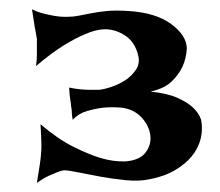

<svg xmlns="http://www.w3.org/2000/svg" viewBox="-20 -694 480 419"><path d="M49.8 -673.8Q63.5 -667 76.2 -664.1Q88.9 -661.1 99.6 -659.2Q111.3 -657.2 124 -657.2Q138.7 -657.2 151.4 -659.7Q164.1 -662.1 178.7 -665Q193.4 -668 212.9 -669.9Q232.4 -671.9 261.7 -669.9Q320.3 -666 353.5 -641.6Q386.7 -617.2 387.7 -588.9Q386.7 -566.4 377.9 -547.9Q370.1 -531.2 354.5 -516.1Q338.9 -501 308.6 -494.1Q345.7 -490.2 367.2 -480.5Q388.7 -470.7 400.4 -460Q414.1 -447.3 418.9 -432.6Q422.9 -412.1 418 -391.6Q413.1 -371.1 398.9 -353.5Q384.8 -335.9 361.3 -322.3Q337.9 -308.6 305.7 -302.7Q283.2 -297.9 254.4 -300.8Q225.6 -303.7 198.7 -308.6Q171.9 -313.5 150.4 -317.9Q128.9 -322.3 121.1 -322.3Q115.2 -322.3 105.5 -318.4Q97.7 -315.4 85.9 -310.1Q74.2 -304.7 60.5 -294.9Q68.4 -341.8 69.3 -355.5Q70.3 -365.2 70.3 -369.1V-380.9Q70.3 -386.7 69.8 -397Q69.3 -407.2 68.4 -422.9Q106.4 -390.6 139.6 -374Q172.9 -357.4 198.2 -349.6Q227.5 -340.8 252.9 -341.8Q284.2 -343.8 297.4 -360.8Q310.5 -377.9 308.1 -398.4Q305.7 -418.9 289.6 -437Q273.4 -455.1 246.1 -459Q224.6 -460.9 205.1 -459Q188.5 -457 169.9 -451.7Q151.4 -446.3 138.7 -432.6Q136.7 -442.4 136.7 -448.7Q136.7 -455.1 135.7 -459Q134.8 -462.9 134.8 -465.8Q134.8 -468.8 133.8 -473.6Q131.8 -483.4 130.9 -502.9Q144.5 -500 156.2 -499Q168 -498 176.8 -498H196.3Q207 -499 223.1 -504.4Q239.3 -509.8 253.4 -519Q267.6 -528.3 276.4 -541.5Q285.2 -554.7 282.2 -570.3Q275.4 -602.5 252 -617.2Q228.5 -631.8 204.1 -629.9Q187.5 -628.9 165 -619.1Q145.5 -611.3 118.7 -594.7Q91.8 -578.1 58.6 -549.8Q60.5 -563.5 60.5 -574.7Q60.5 -585.9 60.5 -593.8V-609.4Q59.6 -616.2 57.6 -626Q55.7 -633.8 54.2 -645.5Q52.7 -657.2 49.8 -673.8Z"/></svg>

Font: Irish Grover
Style: Regular
Weight: 400
Designer: Squid
Foundry: Font Diner, Inc DBA Sideshow
Version: Version 1.001